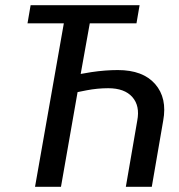

<svg xmlns="http://www.w3.org/2000/svg" viewBox="-20 -720 690 740"><path d="M115 0 226 -630H86L98 -700H518L506 -630H326L291 -435L332 -442Q386 -450 434 -450Q531 -450 578 -396Q625 -342 609 -255L565 0H465L509 -255Q520 -312 490 -346Q460 -380 397 -380Q356 -380 314 -372Q305 -370 279 -365L215 0Z"/></svg>

Font: Scada
Style: Italic
Weight: 400
Italic angle: -10°
Designer: Jovanny Lemonad
Foundry: Jovanny Lemonad
Version: Version 4.100;PS 004.100;hotconv 1.0.88;makeotf.lib2.5.64775